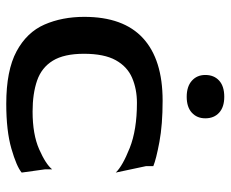

<svg xmlns="http://www.w3.org/2000/svg" viewBox="-80 -628 719 598"><g transform="rotate(90 279.0 -329.5)"><path d="M304 10Q200 10 140.5 -22Q81 -54 57 -109Q33 -164 33 -233Q33 -355 99.5 -416Q166 -477 294 -477Q369 -477 422.5 -467Q476 -457 498 -448V-425L518 -331Q498 -352 441.5 -374.5Q385 -397 301 -397Q258 -397 223 -382Q188 -367 168 -331Q148 -295 148 -232Q148 -170 169.5 -135Q191 -100 231.5 -86Q272 -72 328 -72Q399 -72 445.5 -92.5Q492 -113 508 -133V-110L518 -38Q499 -22 443.5 -6Q388 10 304 10ZM282 -552Q250 -552 232 -568Q214 -584 214 -610Q214 -637 231.5 -653Q249 -669 282 -669Q314 -669 331.5 -653Q349 -637 349 -610Q349 -584 331.5 -568Q314 -552 282 -552Z"/></g></svg>

Font: Red Rose Medium
Style: Regular
Weight: 500
Designer: Jaikishan Patel
Version: Version 2.000